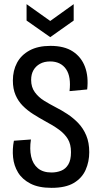

<svg xmlns="http://www.w3.org/2000/svg" viewBox="-20 -893 488 925"><path d="M228 12Q166 12 126.5 -8.5Q87 -29 67 -62Q47 -95 43 -135Q39 -175 47 -215L129 -221Q122 -175 130 -139Q138 -103 162.5 -82.5Q187 -62 228 -62Q253 -62 274.5 -70.5Q296 -79 309 -100.5Q322 -122 322 -160Q322 -198 307 -223Q292 -248 264 -268.5Q236 -289 196 -310Q167 -326 139.5 -343.5Q112 -361 90 -383Q68 -405 55 -435Q42 -465 42 -505Q42 -553 62 -590.5Q82 -628 122.5 -650Q163 -672 223 -672Q290 -672 331 -645Q372 -618 389.5 -571Q407 -524 400 -462L315 -454Q319 -488 315 -514.5Q311 -541 298.5 -559.5Q286 -578 266.5 -587.5Q247 -597 222 -597Q193 -597 172.5 -585.5Q152 -574 141 -554.5Q130 -535 130 -508Q130 -473 148 -448.5Q166 -424 193 -407.5Q220 -391 247 -377Q275 -363 304 -344Q333 -325 357 -300Q381 -275 395.5 -240.5Q410 -206 410 -160Q410 -114 392.5 -74.5Q375 -35 335.5 -11.5Q296 12 228 12ZM108 -873 222 -792 335 -873V-794L222 -714L108 -794Z"/></svg>

Font: Bricolage Grotesque Condensed
Style: Regular
Weight: 400
Width: 3
Designer: Mathieu Triay
Foundry: Atelier Triay
Version: Version 1.000;gftools[0.9.30]